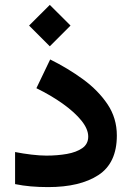

<svg xmlns="http://www.w3.org/2000/svg" viewBox="-20 -764 539 783"><path d="M183.1 -744.1 267.6 -659.7 183.1 -575.2 98.6 -659.7ZM168.9 -129.4Q213.9 -129.4 252.7 -136.2Q291.5 -143.1 315.7 -159.9Q339.8 -176.8 339.8 -207Q339.8 -237.8 312 -272.2Q284.2 -306.6 236.3 -340.8Q188.5 -375 128.4 -404.3L184.6 -521.5Q256.8 -485.8 318.6 -440.7Q380.4 -395.5 418.5 -338.9Q456.5 -282.2 456.5 -211.4Q456.5 -99.1 381.3 -50Q306.2 -1 176.3 -1Q138.7 -1 105.7 -3.9Q72.8 -6.8 41.5 -13.2V-144Q73.2 -137.7 108.2 -133.5Q143.1 -129.4 168.9 -129.4Z"/></svg>

Font: Vazirmatn UI NL
Style: Bold
Weight: 700
Designer: Saber Rastikerdar
Foundry: Saber Rastikerdar
Version: Version 33.003